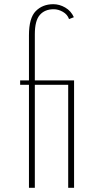

<svg xmlns="http://www.w3.org/2000/svg" viewBox="-20 -895 468 915"><path d="M118 0H146V-491H305V0H333V-512H146V-732Q146 -796.5 169.8 -823.8Q193.5 -851 236 -851Q258 -851 279.8 -838.5Q301.5 -826 309 -804L332 -813Q318.5 -843 291 -859Q263.5 -875 234 -875Q183 -875 150.5 -842.2Q118 -809.5 118 -727V-512H76V-491H118Z"/></svg>

Font: Spartan Thin
Style: Regular
Weight: 100
Designer: Matt Bailey, Mirko Velimirovic
Foundry: Matt Bailey
Version: Version 1.003; ttfautohint (v1.8.3)